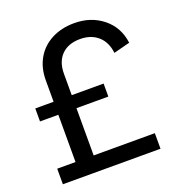

<svg xmlns="http://www.w3.org/2000/svg" viewBox="-135 -871 921 985"><g transform="rotate(-20 325.0 -378.5)"><path d="M41 -85H141V-343H41V-414H141V-531Q141 -598 170 -649Q199 -700 253 -728.5Q307 -757 378 -757Q469 -757 533.5 -705Q598 -653 609 -566L520 -543Q513 -604 475 -637Q437 -670 378 -670Q313 -670 276.5 -633Q240 -596 240 -531V-414H414V-343H240V-85H574V0H41Z"/></g></svg>

Font: Evergrow Sans 
Style: Medium
Weight: 500
Foundry: 10Web
Version: Version 1.000